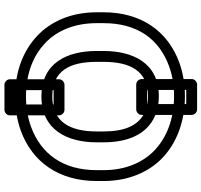

<svg xmlns="http://www.w3.org/2000/svg" viewBox="-42 -794 926 883"><g transform="rotate(-90 421.5 -352.0)"><path d="M449 -569H383V-745H449ZM474 -519C485 -519 499 -529 499 -544V-770C499 -781 489 -795 474 -795H358C347 -795 333 -785 333 -770V-544C333 -533 343 -519 358 -519ZM450 41H385V-139H450ZM475 91C486 91 500 81 500 66V-164C500 -175 490 -189 475 -189H360C349 -189 335 -179 335 -164V66C335 77 345 91 360 91ZM757 -339C757 -185 685 -84 559 -38C518 -23 472 -15 421 -15C310 -15 228 -53 175 -102C118 -155 81 -236 81 -339V-371C81 -525 155 -627 281 -673C323 -688 369 -696 420 -696C531 -696 611 -659 664 -609C721 -556 757 -475 757 -371ZM807 -339V-371C807 -487 766 -581 698 -645C635 -704 543 -746 420 -746C364 -746 311 -737 263 -720C117 -667 31 -543 31 -371V-339C31 -224 73 -128 141 -65C204 -7 298 35 421 35C477 35 529 26 576 9C721 -44 807 -167 807 -339ZM421 -85C577 -85 629 -209 629 -339V-372C629 -504 576 -625 420 -625C264 -625 209 -503 209 -372V-339C209 -235 241 -141 332 -102C359 -90 389 -85 421 -85ZM421 -135C394 -135 371 -140 351 -148C286 -176 259 -242 259 -339V-372C259 -492 302 -575 420 -575C539 -575 579 -493 579 -372V-339C579 -219 539 -135 421 -135Z"/></g></svg>

Font: Asimov
Style: XWidOu
Weight: 500
Designer: Google
Version: Version 2.000980; 2014